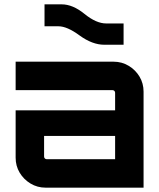

<svg xmlns="http://www.w3.org/2000/svg" viewBox="-20 -864 734 884"><path d="M190 0Q152 0 120.5 -19Q89 -38 70.5 -69Q52 -100 52 -138V-356H510V-437Q510 -442 506.5 -445.5Q503 -449 498 -449H52V-580H503Q541 -580 572.5 -561Q604 -542 622.5 -511Q641 -480 641 -442V0ZM195 -131H510V-238H183V-143Q183 -138 186.5 -134.5Q190 -131 195 -131ZM460 -658Q405 -658 346 -701Q289 -743 249 -743H185V-844H264Q315 -844 369 -800Q423 -756 469 -756H549V-658H460Z"/></svg>

Font: Orbitron
Style: Bold
Weight: 700
Designer: Matt McInerney
Foundry: The League of Moveable Type
Version: Version 2.001